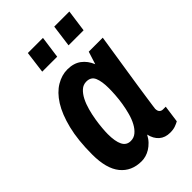

<svg xmlns="http://www.w3.org/2000/svg" viewBox="-221 -805 899 899"><g transform="rotate(-45 228.0 -355.5)"><path d="M419.9 -723.1 404.8 -613.8H305.2L319.8 -723.1ZM245.1 -723.1 230 -613.8H130.9L145 -723.1ZM221.2 -538.1Q262.7 -538.1 289.8 -518.1Q316.9 -498 331.1 -462.9L351.1 -525.9H443.8Q426.3 -414.1 412.6 -325.7Q406.7 -287.6 401.1 -251.2Q395.5 -214.8 391.4 -185.5Q387.2 -156.2 384.5 -137.7Q381.8 -119.1 381.8 -117.2Q381.8 -102.1 388.7 -95.5Q395.5 -88.9 405.8 -88.9H423.8L412.1 -3.9Q402.8 1.5 388.4 6.8Q374 12.2 353 12.2Q319.8 12.2 298.6 -6.3Q277.3 -24.9 270 -58.1Q260.3 -39.6 247.6 -26.4Q234.9 -13.2 220.9 -4.6Q207 3.9 192.4 8.1Q177.7 12.2 164.1 12.2Q97.2 12.2 59.6 -34.2Q22 -80.6 22 -173.8Q22 -269 39.1 -337.9Q56.2 -406.7 84.2 -451.2Q112.3 -495.6 148.2 -516.8Q184.1 -538.1 221.2 -538.1ZM194.8 -90.8Q215.8 -90.8 231.4 -104Q247.1 -117.2 258.5 -138.4Q270 -159.7 277.3 -186.5Q284.7 -213.4 289.1 -240.7Q293.5 -268.1 295.2 -293.7Q296.9 -319.3 296.9 -337.9Q296.9 -383.8 285.9 -409.4Q274.9 -435.1 244.1 -435.1Q223.1 -435.1 207.5 -420.9Q191.9 -406.7 180.4 -384.3Q168.9 -361.8 161.4 -334.2Q153.8 -306.6 149.4 -279.3Q145 -252 143.1 -228.3Q141.1 -204.6 141.1 -189.9Q141.1 -141.6 153.8 -116.2Q166.5 -90.8 194.8 -90.8Z"/></g></svg>

Font: Archivo Narrow
Style: Bold Italic
Weight: 700
Italic angle: -8°
Designer: Hector Gatti
Foundry: Hector Gatti
Version: 1.002; ttfautohint (v0.8)